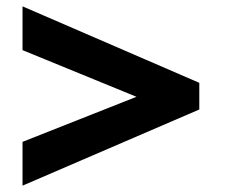

<svg xmlns="http://www.w3.org/2000/svg" viewBox="-20 -719 708 605"><path d="M51 -134 608 -374V-458L51 -699V-561L410 -414L51 -272Z"/></svg>

Font: Chaingun
Style: Regular
Weight: 400
Version: Version 0.91